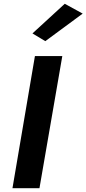

<svg xmlns="http://www.w3.org/2000/svg" viewBox="-20 -997 458 1017"><path d="M418 -925 220 -779 152 -820 323 -977ZM165 -700H310L189 0H46Z"/></svg>

Font: Jost* 600 Semi
Style: Italic
Weight: 600
Italic angle: -10°
Version: Version 3.500